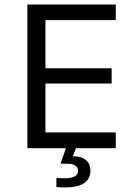

<svg xmlns="http://www.w3.org/2000/svg" viewBox="-20 -649 602 841"><path d="M227 130Q247 132 262 132Q322 132 322 99Q322 68 271 68Q269 68 268 68Q250 68 245 68L271 -6H315L299 35Q337 36 356.5 52.5Q376 69 376 98Q376 172 264 172Q241 172 227 170ZM100 0V-629H487V-561H179V-350H469V-283H179V-69H487V0Z"/></svg>

Font: Karmilla
Style: Regular
Weight: 400
Designer: Jonathan Pinhorn
Version: Version 1.000